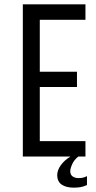

<svg xmlns="http://www.w3.org/2000/svg" viewBox="-20 -720 442 883"><path d="M334 -390H163V-629H373V-700H85V0H304C285.3 11.3 270.5 24.7 259.5 40C248.5 55.3 243 71 243 87C243.7 106.3 250.8 120.5 264.5 129.5C278.2 138.5 296.3 143 319 143C331 143 341.7 142.2 351 140.5C360.3 138.8 370 135.7 380 131V90C374.7 92.7 369.2 94.8 363.5 96.5C357.8 98.2 350.3 99 341 99C331 99 322.3 96.7 315 92C307.7 87.3 303.7 79.7 303 69C303 59.7 306 48.3 312 35C318 21.7 327.3 10 340 0H373V-71H163V-320H334Z"/></svg>

Font: Bebas Neue Regular two
Style: Regular2
Weight: 400
Designer: Ryoichi Tsunekawa & LGV (GE)
Foundry: Free Software Foundation, Inc.
Version: Version 1.003 August 13, 2016